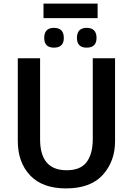

<svg xmlns="http://www.w3.org/2000/svg" viewBox="-20 -1038 739 1068"><path d="M620 -714H496V-264Q496 -182 462 -136.5Q428 -91 351 -91Q203 -91 203 -263V-714H79V-254Q79 -135 147.5 -62.5Q216 10 347 10Q484 10 552 -65.5Q620 -141 620 -252ZM523 -1018H222V-937H523ZM462 -883Q408 -883 408 -827Q408 -773 462 -773Q517 -773 517 -827Q517 -883 462 -883ZM280 -883Q226 -883 226 -827Q226 -773 280 -773Q335 -773 335 -827Q335 -883 280 -883Z"/></svg>

Font: Noto Sans Display Medium
Style: Regular
Weight: 500
Designer: Monotype Design Team
Foundry: Monotype Imaging Inc.
Version: Version 1.900